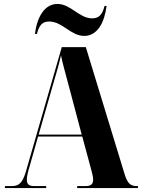

<svg xmlns="http://www.w3.org/2000/svg" viewBox="-20 -953 719 973"><path d="M407 -771C474 -771 510 -840 520 -923H510C499 -882 484 -860 447 -860C381 -860 339 -933 271 -933C204 -933 167 -863 157 -781H167C178 -822 192 -844 229 -844C297 -844 338 -771 407 -771ZM5 0H214V-10H153C127 -10 116 -19 116 -43C116 -58 121 -81 130 -110L173 -261H397L442 -94C447 -75 452 -57 452 -43C452 -22 443 -10 414 -10H371V0H679V-10H672C641 -10 625 -25 611 -72L415 -714H293L111 -83C94 -26 76 -10 40 -10H5ZM176 -271 254 -543C266 -584 279 -627 289 -672C299 -625 313 -577 324 -535L394 -271Z"/></svg>

Font: Noto Serif Display Condensed ExtraBold
Style: Regular
Weight: 800
Width: 3
Designer: Monotype Design Team
Foundry: Monotype Imaging Inc.
Version: Version 2.009